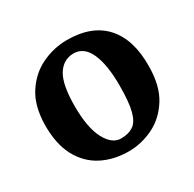

<svg xmlns="http://www.w3.org/2000/svg" viewBox="-111 -920 710 702"><g transform="rotate(-30 244.0 -569.0)"><path d="M244.5 -335.5Q180.5 -335.5 130.8 -361.5Q81 -387.5 53 -440.2Q25 -493 26 -573.5Q27.5 -653 60.5 -703.2Q93.5 -753.5 144.5 -777.5Q195.5 -801.5 250.5 -801.5Q355.5 -801.5 409.8 -741Q464 -680.5 462.5 -568.5Q462 -486 429.5 -434.8Q397 -383.5 347 -359.5Q297 -335.5 244.5 -335.5ZM243.5 -390.5Q273.5 -390.5 294 -403.5Q314.5 -416.5 324.5 -453.2Q334.5 -490 334.5 -562Q334.5 -650 312.2 -698.8Q290 -747.5 245.5 -747Q202.5 -746 178.5 -706.8Q154.5 -667.5 154.5 -577Q154.5 -486.5 180 -438.2Q205.5 -390 243.5 -390.5Z"/></g></svg>

Font: Merriweather
Style: Bold
Weight: 700
Designer: Eben Sorkin
Foundry: Eben Sorkin
Version: Version 2.100; ttfautohint (v1.7.19-72a1) -l 8 -r 50 -G 200 